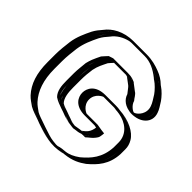

<svg xmlns="http://www.w3.org/2000/svg" viewBox="-187 -891 1103 1103"><g transform="rotate(45 365.0 -339.0)"><path d="M315 -298C315 -344 353 -381 399 -381H484C493 -381 503 -380 512 -378C522 -378 532 -375 541 -374C595 -366 641 -342 663 -303C674 -284 680 -263 680 -242V-202C676 -112 630 -61 579 -18C548 4 516 21 469 26C452 26 438 33 421 35C400 38 385 35 366 33C326 31 295 16 263 5L242 -2C215 -12 190 -19 168 -32C150 -45 134 -54 118 -71C74 -120 50 -188 50 -281V-343C50 -379 55 -420 59 -453C66 -503 86 -547 106 -586C118 -608 131 -624 146 -641C172 -677 211 -700 260 -711C271 -713 282 -714 294 -714H400C470 -714 518 -686 557 -655C560 -652 564 -649 567 -647C588 -634 614 -606 628 -586C640 -567 657 -544 663 -523C682 -472 647 -428 612 -415C561 -397 515 -432 505 -470C494 -481 489 -500 475 -507C460 -517 449 -528 434 -538L432 -540C422 -543 413 -547 400 -547H293L287 -545C286 -545 285 -545 283 -544C274 -535 268 -527 258 -516L244 -488L236 -468C232 -457 226 -444 224 -430C222 -403 217 -372 217 -342V-281C217 -242 222 -203 242 -183C257 -173 275 -167 295 -160L315 -153C329 -149 339 -143 353 -139C368 -136 384 -133 401 -131C405 -132 409 -132 412 -133C424 -133 435 -138 448 -140C455 -141 460 -141 464 -142H465C466 -143 466 -143 467 -143C477 -150 492 -163 500 -173C504 -179 511 -188 511 -196C512 -199 512 -204 513 -209C503 -210 493 -213 483 -214H399C353 -214 315 -252 315 -298ZM510 -363H512C519 -363 528 -360 539 -359C591 -351 631 -329 650 -295C660 -278 665 -261 665 -242V-202C660 -117 619 -71 570 -30C540 -9 510 7 468 11C446 11 433 18 419 20C400 23 388 20 367 18C330 16 301 2 268 -9L247 -16C220 -26 195 -34 176 -45C157 -59 143 -66 129 -81C88 -126 65 -191 65 -281V-343C65 -378 70 -418 74 -451C81 -498 100 -540 119 -579C130 -599 143 -615 158 -632C182 -664 217 -685 263 -696C274 -698 283 -699 294 -699H400C464 -699 510 -674 547 -644C552 -640 555 -637 559 -634C577 -623 603 -596 615 -578C628 -557 644 -535 649 -518C664 -476 636 -440 607 -430C562 -414 527 -446 519 -478C509 -488 499 -511 482 -520C459 -537 442 -562 400 -562H291C281 -559 281 -559 275 -557C264 -546 256 -536 246 -525L230 -494L222 -473C218 -462 212 -448 209 -432C205 -406 202 -373 202 -342V-281C202 -248 208 -219 216 -194C225 -166 263 -155 290 -146L310 -139C322 -136 333 -130 349 -125C365 -120 382 -118 401 -116C426 -120 444 -124 465 -127H471C484 -136 501 -150 512 -164C515 -168 525 -181 526 -194C527 -199 527 -202 528 -207L530 -222L515 -224C505 -225 495 -228 484 -229H399C361 -229 330 -260 330 -297C330 -334 361 -366 399 -366H484C493 -366 501 -365 510 -363ZM401 -116C382 -118 366 -120 350 -124C333 -128 322 -136 310 -139L290 -146C270 -153 250 -159 232 -171C206 -197 202 -241 202 -281V-342C202 -373 207 -405 209 -431C210 -448 219 -463 222 -473L230 -494L246 -525C256 -536 264 -546 275 -557C279 -558 282 -559 291 -562H400C418 -562 429 -557 440 -553C455 -542 469 -530 482 -520C499 -510 509 -488 519 -478C527 -446 562 -414 607 -430C636 -440 664 -476 649 -518C643 -535 629 -556 615 -578C603 -596 577 -623 559 -634C555 -637 552 -640 547 -644C510 -673 465 -699 400 -699H294C283 -699 274 -698 263 -696C217 -685 182 -664 158 -632C144 -613 130 -600 119 -579C100 -540 81 -498 74 -451C70 -418 65 -378 65 -343V-281C65 -191 88 -126 129 -81C143 -66 157 -59 176 -45C195 -34 220 -26 247 -16L268 -9C301 2 330 16 367 18C388 20 400 23 419 20C433 18 446 11 468 11C510 7 540 -9 570 -30C619 -71 660 -117 665 -202V-242C665 -261 660 -278 650 -295C631 -329 591 -351 539 -359C528 -360 519 -363 512 -363H510C501 -365 493 -366 484 -366H399C361 -366 330 -334 330 -297C330 -260 361 -229 399 -229H484C495 -228 505 -225 515 -224L530 -222L528 -207C527 -202 527 -199 526 -194C525 -181 515 -169 512 -165C502 -150 484 -136 471 -127H465C444 -124 426 -120 401 -116ZM401 -131C383 -133 367 -135 353 -139C339 -143 328 -149 315 -153L295 -160C272 -168 237 -178 230 -199C222 -223 217 -249 217 -281V-342C217 -372 220 -405 224 -430C226 -444 232 -457 236 -468L244 -488L258 -516C267 -526 275 -536 283 -544C285 -545 288 -546 293 -547H400C413 -547 422 -544 432 -540L434 -538C448 -529 459 -518 473 -508C483 -501 493 -485 505 -470C517 -431 559 -396 612 -415C648 -428 681 -472 663 -523C656 -545 641 -566 628 -586C615 -606 588 -634 567 -647C563 -649 561 -651 557 -655C522 -688 466 -714 400 -714H294C226 -714 176 -681 146 -641C131 -623 118 -608 106 -586C86 -547 66 -503 59 -453C55 -420 50 -379 50 -343V-281C50 -188 74 -120 118 -71C134 -54 150 -46 168 -32C189 -20 215 -12 242 -2L263 5C295 16 326 30 366 33C387 35 400 38 421 35C438 33 449 26 468 26H469C515 21 548 5 579 -18C630 -60 675 -111 680 -202V-242C680 -263 674 -284 663 -303C641 -342 596 -365 541 -374C531 -375 522 -378 512 -378C502 -380 494 -381 484 -381H399C353 -381 315 -344 315 -298C315 -252 353 -214 399 -214H483C493 -213 503 -210 513 -209C509 -175 487 -157 465 -142H464C443 -139 424 -135 401 -131ZM504 -363H510C513 -363 519 -362 531 -360C587 -351 645 -312 645 -242V-202C640 -114 597 -66 548 -25C519 -4 493 8 464 11C427 13 413 20 412 20C402 21 401 21 374 18C348 15 323 6 284 -7L264 -14C236 -24 215 -30 197 -40C178 -54 165 -62 151 -77C109 -123 85 -189 85 -281V-343C85 -379 90 -419 94 -452C101 -501 121 -544 140 -583C151 -604 164 -619 179 -636C203 -669 238 -688 275 -697C282 -698 287 -699 294 -699H400C445 -699 486 -679 525 -648C530 -643 533 -641 538 -638C554 -628 581 -601 594 -582C606 -562 622 -540 628 -521C646 -472 609 -434 590 -427C586 -425 584 -426 584 -426C578 -426 547 -444 539 -474C529 -484 520 -507 503 -516C491 -524 480 -535 465 -545L461 -549C447 -554 436 -562 400 -562H281L269 -558C262 -556 260 -555 254 -553C243 -542 235 -532 224 -520C216 -504 208 -487 201 -470C197 -458 192 -446 189 -431C187 -404 182 -372 182 -342V-281C182 -240 186 -201 211 -176C230 -163 253 -155 273 -148L294 -141C302 -139 312 -133 334 -127C351 -122 371 -118 392 -116L403 -115L414 -117C416 -117 420 -118 421 -118C447 -120 456 -126 458 -126C464 -127 467 -127 470 -127H488C502 -141 521 -152 533 -169C537 -175 545 -183 546 -195C547 -199 547 -203 548 -208L549 -220L524 -223C518 -224 502 -227 488 -229H399C395 -229 350 -249 350 -297C350 -345 395 -366 399 -366H484C489 -366 498 -364 504 -363ZM519 -378C508 -380 497 -381 484 -381H399C319 -381 295 -333 295 -297C295 -261 319 -214 399 -214H478C483 -213 487 -212 493 -211C488 -173 472 -157 448 -140C429 -137 416 -135 399 -132C365 -136 363 -141 331 -151L312 -158C292 -165 277 -169 263 -178C242 -200 237 -240 237 -281V-342C237 -373 240 -405 244 -431C251 -467 265 -491 279 -520C288 -530 295 -539 303 -547H400C400 -547 402 -547 411 -544L412 -543C425 -534 438 -523 452 -513C460 -507 472 -488 484 -474C494 -440 527 -413 578 -411C652 -408 705 -458 683 -520C677 -540 662 -561 649 -582C635 -602 611 -628 588 -643C585 -645 583 -646 579 -650C564 -665 539 -682 511 -692C482 -703 447 -714 400 -714H294C214 -714 155 -678 125 -637C110 -620 96 -603 85 -582C66 -543 46 -501 39 -452C35 -419 30 -379 30 -343V-281C30 -189 52 -124 96 -76C112 -59 129 -49 147 -36C171 -22 198 -15 225 -5L246 3C287 16 354 44 429 34C467 29 460 26 473 26C532 20 568 0 600 -23C651 -66 695 -114 700 -202V-242C700 -262 695 -280 684 -299C660 -341 597 -373 519 -378Z"/></g></svg>

Font: Blanket
Style: Black
Weight: 900
Foundry: Cannot Into Space Fonts
Version: Version 0.9